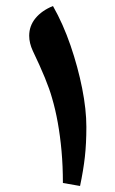

<svg xmlns="http://www.w3.org/2000/svg" viewBox="-20 -618 383 638"><path d="M246 0 189 -10Q189 -66 184.5 -116Q180 -166 172 -210.5Q164 -255 153 -292Q145 -321 129 -360Q113 -399 89 -449Q77 -475 77 -499Q77 -532 98 -557.5Q119 -583 156 -598Q190 -538 214.5 -466.5Q239 -395 253 -324.5Q267 -254 267 -196Q267 -141 262 -96.5Q257 -52 246 0Z"/></svg>

Font: Noto Naskh Arabic
Style: Bold
Weight: 700
Designer: Monotype Design Team, David Williams, Mohamad Dakak and Nizar Qandah
Foundry: Monotype Imaging Inc.
Version: Version 2.016